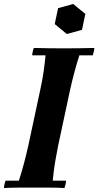

<svg xmlns="http://www.w3.org/2000/svg" viewBox="-28 -943 494 965"><path d="M-8 2Q-8 -6 -5.5 -17Q-3 -28 0 -35H67Q81 -79 92.5 -122Q104 -165 114 -210L174 -490Q185 -540 191 -582Q197 -624 201 -665H134Q134 -673 136.5 -684Q139 -695 142 -702Q176 -701 217.5 -700.5Q259 -700 293 -700Q328 -700 369.5 -700.5Q411 -701 446 -702Q446 -695 443.5 -684Q441 -673 438 -665H371Q357 -622 345.5 -578.5Q334 -535 324 -490L264 -210Q256 -170 249 -128.5Q242 -87 237 -35H304Q304 -28 301.5 -17Q299 -6 296 2Q262 0 220.5 0Q179 0 144 0Q110 0 68.5 0Q27 0 -8 2ZM340 -923 401 -873 384 -793 308 -772 247 -822 264 -902Z"/></svg>

Font: Poltawski Nowy
Style: Bold Italic
Weight: 700
Italic angle: -12°
Designer: Adam Pótawski, Mateusz Machalski, Borys Kosmynka, Ania Wieluska
Foundry: Capitalics.wtf
Version: Version 1.001;gftools[0.9.25]